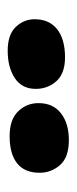

<svg xmlns="http://www.w3.org/2000/svg" viewBox="130 -977 199 499"><g transform="rotate(90 229.5 -727.5)"><path d="M112 -648Q70 -648 50 -669Q30 -690 30 -718Q30 -756 56 -776.5Q82 -797 129 -797Q171 -797 191 -774.5Q211 -752 211 -721Q211 -685 183 -666.5Q155 -648 112 -648ZM344 -807Q389 -807 409 -784Q429 -761 429 -731Q429 -692 404.5 -672.5Q380 -653 334 -653Q291 -653 269.5 -675Q248 -697 248 -728Q248 -766 274.5 -786.5Q301 -807 344 -807Z"/></g></svg>

Font: DynaPuff Medium
Style: Regular
Weight: 500
Version: Version 2.000